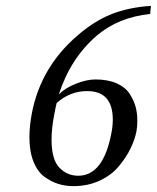

<svg xmlns="http://www.w3.org/2000/svg" viewBox="-20 -631 539 660"><path d="M174.8 -276.9Q172.9 -271 167 -240.2Q157.2 -190.4 157.2 -151.4Q157.2 -82.5 184.1 -54.7Q210.9 -26.9 249 -26.9Q335 -26.9 362.8 -172.9Q367.7 -196.8 367.7 -219.7Q367.7 -317.9 279.8 -317.9Q220.7 -317.9 174.8 -276.9ZM496.1 -583Q387.2 -571.8 313 -508.8Q222.2 -430.7 182.1 -306.2Q203.1 -328.1 240.5 -343Q277.8 -357.9 308.1 -357.9Q351.1 -357.9 381.1 -344.5Q411.1 -331.1 425.8 -308.3Q440.4 -285.6 446.3 -263.4Q452.1 -241.2 452.1 -216.3Q452.1 -196.8 449.2 -180.2Q443.4 -150.4 428.2 -119.6Q413.1 -88.9 387.9 -58.8Q362.8 -28.8 322.5 -10Q282.2 8.8 231.9 8.8Q205.6 8.8 181.4 1.5Q157.2 -5.9 133.3 -22.9Q109.4 -40 95.2 -75.2Q81.1 -110.4 81.1 -159.2Q81.1 -197.8 89.8 -243.2Q120.6 -400.4 245.1 -507.8Q303.2 -558.6 363 -582.3Q422.9 -606 499 -610.8Z"/></svg>

Font: Linux Biolinum
Style: Italic
Weight: 400
Italic angle: -12°
Designer: Philipp H. Poll
Foundry: Philipp H. Poll
Version: Version 1.1.3 ; ttfautohint (v0.9)